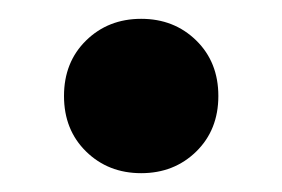

<svg xmlns="http://www.w3.org/2000/svg" viewBox="-20 -391 300 204"><path d="M48 -289Q48 -325 71.5 -348Q95 -371 130 -371Q165 -371 188.5 -348Q212 -325 212 -289Q212 -253 188.5 -230Q165 -207 130 -207Q95 -207 71.5 -230Q48 -253 48 -289Z"/></svg>

Font: NT Somic Bold
Style: Regular
Weight: 700
Designer: Ravid Balaliev — lead type designer, mastering
Michael Voronin — secret advisor, marketing
Ivan Kovalenko — best boy
Foundry: NT Type
Version: Version 0.7